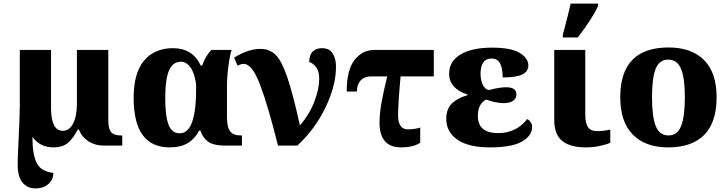

<svg xmlns="http://www.w3.org/2000/svg" viewBox="-20 -816 4080 1076"><path d="M79 104Q79 76 83 -10Q90 -137 91 -225V-536H266V-208Q266 -152 281.5 -117.5Q297 -83 333 -83Q369 -83 390 -124.5Q411 -166 411 -235V-536H587V-142Q587 -95 602.5 -76Q618 -57 657 -57H665V0H565Q512 0 474.5 -25Q437 -50 422 -90H416Q390 -40 360 -15Q330 10 281 10Q203 10 162 -49Q161 45 184.5 95Q208 145 279 153Q279 191 251 215.5Q223 240 178 240Q134 240 106.5 207.5Q79 175 79 104Z M729 -267Q729 -407 787.5 -476.5Q846 -546 950 -546Q1059 -546 1105 -449H1113Q1123 -476 1133.5 -495Q1144 -514 1164 -536H1278Q1268 -506 1260 -445.5Q1252 -385 1252 -332V-159Q1252 -103 1270 -80Q1288 -57 1328 -57H1336V0H1243Q1177 0 1146.5 -22Q1116 -44 1103 -84H1096Q1072 -38 1032 -14Q992 10 931 10Q729 10 729 -267ZM1079 -307V-344Q1070 -408 1047 -439Q1024 -470 994 -470Q948 -470 927 -420.5Q906 -371 906 -268Q906 -166 924.5 -117.5Q943 -69 986 -69Q1035 -69 1057 -133.5Q1079 -198 1079 -307Z M1346 -458Q1329 -458 1312 -447L1292 -493Q1325 -514 1363.5 -528Q1402 -542 1439 -542Q1490 -542 1523.5 -510Q1557 -478 1588.5 -387.5Q1620 -297 1661 -113Q1716 -178 1742.5 -248.5Q1769 -319 1769 -377Q1769 -416 1751.5 -439.5Q1734 -463 1713 -468Q1713 -507 1732 -526.5Q1751 -546 1784 -546Q1826 -546 1844.5 -516.5Q1863 -487 1863 -443Q1863 -335 1803.5 -212.5Q1744 -90 1646 0H1538Q1482 -224 1437.5 -341Q1393 -458 1346 -458Z M2107 -126Q2107 -179 2117.5 -238Q2128 -297 2150 -388H2063Q2021 -388 2000.5 -364.5Q1980 -341 1980 -303H1923Q1923 -424 1967 -480Q2011 -536 2078 -536H2411V-388H2225Q2211 -237 2211 -169Q2211 -130 2225 -110.5Q2239 -91 2264 -91Q2303 -91 2335 -101V-16Q2295 10 2228 10Q2167 10 2137 -25Q2107 -60 2107 -126Z M2481 -150Q2481 -205 2512.5 -236Q2544 -267 2599 -282V-287Q2552 -301 2524.5 -330.5Q2497 -360 2497 -403Q2497 -472 2560.5 -510.5Q2624 -549 2737 -549Q2844 -549 2892.5 -519.5Q2941 -490 2941 -448Q2941 -416 2907.5 -399Q2874 -382 2797 -382Q2797 -435 2782 -461.5Q2767 -488 2735 -488Q2703 -488 2688 -465.5Q2673 -443 2673 -404Q2673 -367 2685.5 -341Q2698 -315 2720 -311Q2776 -327 2817 -327Q2874 -327 2874 -287Q2874 -264 2855 -251Q2836 -238 2803 -238Q2781 -238 2752.5 -244Q2724 -250 2706 -258Q2684 -249 2671 -226Q2658 -203 2658 -166Q2658 -70 2772 -70Q2873 -70 2935 -149Q2946 -143 2954 -131Q2962 -119 2962 -105Q2962 -55 2905 -22.5Q2848 10 2726 10Q2606 10 2543.5 -33Q2481 -76 2481 -150Z M3086 -145V-536H3260V-173Q3260 -125 3275.5 -103Q3291 -81 3327 -81Q3362 -81 3400 -90V-16Q3381 -7 3343.5 1.5Q3306 10 3262 10Q3176 10 3131 -26Q3086 -62 3086 -145ZM3134 -621 3144 -658Q3165 -737 3178 -796H3332V-784Q3303 -717 3218 -606H3134Z M3456 -271Q3456 -550 3727 -550Q3855 -550 3925.5 -479.5Q3996 -409 3996 -271Q3996 -131 3927 -60.5Q3858 10 3724 10Q3597 10 3526.5 -61.5Q3456 -133 3456 -271ZM3818 -271Q3818 -379 3796.5 -430.5Q3775 -482 3725 -482Q3675 -482 3654.5 -431Q3634 -380 3634 -271Q3634 -162 3655 -109.5Q3676 -57 3726 -57Q3776 -57 3797 -109.5Q3818 -162 3818 -271Z"/></svg>

Font: Noto Serif ExtraBold
Style: Regular
Weight: 800
Designer: Monotype Design Team
Foundry: Monotype Imaging Inc.
Version: Version 1.001